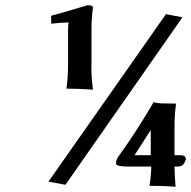

<svg xmlns="http://www.w3.org/2000/svg" viewBox="-20 -654 741 745"><path d="M474.1 -7.8Q431.6 -7.8 430.2 -19Q430.2 -33.7 439 -45.9Q512.7 -148.4 576.2 -257.8Q590.8 -252.9 610.8 -252.9L663.1 -252Q657.2 -206.1 657.2 -170.9V-51.8H679.2Q701.2 -51.8 701.2 -36.1Q701.2 -33.7 694.8 -21Q687.5 -7.8 670.9 -7.8H657.2Q657.2 19 661.1 70.8Q655.3 70.3 645 69.6Q634.8 68.8 626.5 68.4Q618.2 67.9 610.8 67.9L560.1 66.9Q566.9 23.9 566.9 -7.8ZM624 -599.1 688 -586.9 233.9 63 168 50.8ZM335 -380.9 334 -411.1Q334 -354 340.8 -306.2Q289.6 -309.1 288.1 -309.1L237.8 -310.1Q244.1 -353.5 244.1 -411.1V-538.1Q244.1 -564 247.1 -566.9Q217.3 -566.9 179.2 -562L178.2 -592.8Q206.1 -599.6 319.8 -633.8Q340.8 -633.8 340.8 -625Q335 -585.9 335 -542ZM502 -51.8H564.9V-149.9Q553.7 -131.8 533 -99.9Q512.2 -67.9 502 -51.8Z"/></svg>

Font: Linear Smooth
Style: Bold
Weight: 700
Designer: Philipp H. Poll, Flanker
Foundry: Philipp H. Poll, reworked by Flanker
Version: Version 1.061 | FøM Fix